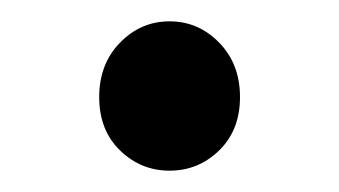

<svg xmlns="http://www.w3.org/2000/svg" viewBox="-20 -147 318 180"><path d="M139 13Q112 13 92.5 -6Q73 -25 73 -56Q73 -87 92.5 -107Q112 -127 139 -127Q166 -127 185.5 -107Q205 -87 205 -56Q205 -25 185.5 -6Q166 13 139 13Z"/></svg>

Font: Source Han Sans & Saira Hybrid
Style: Regular
Weight: 400
Designer: Ryoko NISHIZUKA 西塚涼子 (kana & ideographs); Paul D. Hunt (Latin, Greek & Cyrillic); Wenlong ZHANG 张文龙 (bopomofo); Sandoll 
Foundry: Adobe Systems Incorporated
Version: Version 1.00;August 2, 2021;FontCreator 13.0.0.2675 64-bit